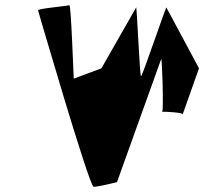

<svg xmlns="http://www.w3.org/2000/svg" viewBox="-20 -722 826 742"><path d="M127 -682C127 -682 325 0 342 0C359 0 432 -18 432 -18L603 -494C606 -500 613 -305 607 -290C619 -291 689 -287 686 -280L749 -458L623 -693C622 -699 530 -427 525 -427C520 -427 509 -699 506 -693L372 -458L265 -418C264 -424 255 -704 248 -702C237 -698 125 -689 127 -682ZM607 -290C607 -289 605 -289 605 -289C604 -289 605 -290 607 -290Z"/></svg>

Font: Ampere
Style: SuCndIta
Weight: 400
Version: Version 1